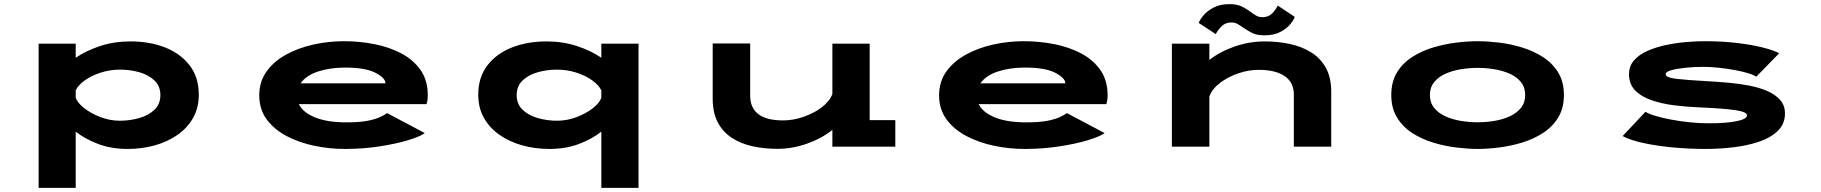

<svg xmlns="http://www.w3.org/2000/svg" viewBox="-20 -712 8840 932"><path d="M167.5 200V-500H347.5V-431.5Q396.5 -465.5 465 -488.2Q533.5 -511 614 -511Q706 -511 781 -481.8Q856 -452.5 900.5 -394.8Q945 -337 945 -252.5Q945 -188.5 917.2 -139.5Q889.5 -90.5 841.2 -57Q793 -23.5 730.8 -6.2Q668.5 11 599.5 11Q520 11 456.2 -13.2Q392.5 -37.5 347.5 -73V200ZM563.5 -374Q514.5 -374 469.8 -359.8Q425 -345.5 392.5 -322.5Q360 -299.5 347.5 -273.5V-237.5Q355.5 -213 388.8 -187Q422 -161 468 -143.5Q514 -126 561.5 -126Q610.5 -126 655.5 -138.8Q700.5 -151.5 729.5 -179Q758.5 -206.5 758.5 -250Q758.5 -294 730 -321.2Q701.5 -348.5 656.8 -361.2Q612 -374 563.5 -374Z M1653 11Q1580.5 11 1507.2 -4Q1434 -19 1373.2 -50.5Q1312.5 -82 1275.5 -131.2Q1238.5 -180.5 1238.5 -249Q1238.5 -316 1274.2 -365.5Q1310 -415 1369.8 -447.5Q1429.5 -480 1502.2 -496Q1575 -512 1649 -512Q1725 -512 1797.5 -497.8Q1870 -483.5 1928.5 -452.5Q1987 -421.5 2021.8 -371.5Q2056.5 -321.5 2056.5 -250Q2056.5 -233 2054.5 -222.5Q2052.5 -212 2050.5 -206.5H1430.5Q1450.5 -166 1509.5 -142Q1568.5 -118 1662 -118Q1722.5 -118 1761.5 -125.2Q1800.5 -132.5 1823.2 -143Q1846 -153.5 1859 -163L2042 -66Q2020 -49.5 1961.8 -31.8Q1903.5 -14 1822.8 -1.5Q1742 11 1653 11ZM1655.5 -384Q1581.5 -384 1523.5 -364.8Q1465.5 -345.5 1439 -307.5H1851V-308.5Q1851 -333 1802.8 -358.5Q1754.5 -384 1655.5 -384Z M2647 11Q2578 11 2515.8 -6.2Q2453.5 -23.5 2405.2 -57Q2357 -90.5 2329.2 -139.5Q2301.5 -188.5 2301.5 -252.5Q2301.5 -337 2346 -394.8Q2390.5 -452.5 2465.8 -481.8Q2541 -511 2632.5 -511Q2713 -511 2781.5 -488.2Q2850 -465.5 2899 -431.5V-500H3079.5V200H2899V-73Q2854.5 -37.5 2790.5 -13.2Q2726.5 11 2647 11ZM2488 -250Q2488 -206.5 2517 -179Q2546 -151.5 2591 -138.8Q2636 -126 2685 -126Q2732.5 -126 2778.8 -143.5Q2825 -161 2858 -187Q2891 -213 2899 -237.5V-273.5Q2886 -300 2853.2 -323Q2820.5 -346 2776.2 -360Q2732 -374 2683 -374Q2634.5 -374 2589.8 -361.2Q2545 -348.5 2516.5 -321.2Q2488 -294 2488 -250Z M3753 10.5Q3689.5 10.5 3633 -2Q3576.5 -14.5 3533 -42.5Q3489.5 -70.5 3464.5 -117.5Q3439.5 -164.5 3439.5 -234V-501H3621.5V-247Q3621.5 -189 3660.8 -158.2Q3700 -127.5 3781.5 -127.5Q3830 -127.5 3880.2 -144.8Q3930.5 -162 3968.8 -191Q4007 -220 4020.5 -255.5V-500H4201.5V-129H4326V0H4020.5V-81.5Q3968 -39.5 3897 -14.5Q3826 10.5 3753 10.5Z M4953 11Q4880.5 11 4807.2 -4Q4734 -19 4673.2 -50.5Q4612.5 -82 4575.5 -131.2Q4538.5 -180.5 4538.5 -249Q4538.5 -316 4574.2 -365.5Q4610 -415 4669.8 -447.5Q4729.5 -480 4802.2 -496Q4875 -512 4949 -512Q5025 -512 5097.5 -497.8Q5170 -483.5 5228.5 -452.5Q5287 -421.5 5321.8 -371.5Q5356.5 -321.5 5356.5 -250Q5356.5 -233 5354.5 -222.5Q5352.5 -212 5350.5 -206.5H4730.5Q4750.5 -166 4809.5 -142Q4868.5 -118 4962 -118Q5022.5 -118 5061.5 -125.2Q5100.5 -132.5 5123.2 -143Q5146 -153.5 5159 -163L5342 -66Q5320 -49.5 5261.8 -31.8Q5203.5 -14 5122.8 -1.5Q5042 11 4953 11ZM4955.5 -384Q4881.5 -384 4823.5 -364.8Q4765.5 -345.5 4739 -307.5H5151V-308.5Q5151 -333 5102.8 -358.5Q5054.5 -384 4955.5 -384Z M5668.5 0V-500H5850.5V-421Q5903.5 -462.5 5974.8 -486.8Q6046 -511 6118.5 -511Q6182 -511 6240 -498.8Q6298 -486.5 6343.5 -458.5Q6389 -430.5 6415.5 -383.5Q6442 -336.5 6442 -266.5V0H6260.5V-253.5Q6260.5 -312 6216 -342.5Q6171.5 -373 6090 -373Q6040.5 -373 5990.2 -355.8Q5940 -338.5 5901.5 -309Q5863 -279.5 5850.5 -243.5V0ZM6117.5 -540.5Q6080.5 -540.5 6057.2 -552.5Q6034 -564.5 6015 -577.5Q6001 -588 5987.5 -595.5Q5974 -603 5957.5 -603Q5928 -603 5909.5 -584Q5891 -565 5881.5 -546.5L5799 -600.5Q5802.5 -613.5 5820 -635.2Q5837.5 -657 5869.5 -674.5Q5901.5 -692 5948 -692Q5984.5 -692 6007.8 -680.5Q6031 -669 6049 -655.5Q6063.5 -644.5 6077.2 -636.5Q6091 -628.5 6108 -628.5Q6137.5 -628.5 6155.8 -647.5Q6174 -666.5 6182.5 -685L6265 -630Q6260.5 -616 6243.5 -594.8Q6226.5 -573.5 6195.2 -557Q6164 -540.5 6117.5 -540.5Z M7152.5 11Q7106.5 11 7050.5 4.2Q6994.5 -2.5 6938.8 -19.2Q6883 -36 6836.5 -65.5Q6790 -95 6761.8 -140.8Q6733.5 -186.5 6733.5 -251Q6733.5 -315.5 6761.5 -361Q6789.5 -406.5 6836 -436Q6882.5 -465.5 6938.2 -482Q6994 -498.5 7050 -505.2Q7106 -512 7152.5 -512Q7199 -512 7254.8 -505.5Q7310.5 -499 7366.2 -482.2Q7422 -465.5 7468.5 -436Q7515 -406.5 7543.2 -361Q7571.5 -315.5 7571.5 -251Q7571.5 -186.5 7543.2 -140.8Q7515 -95 7468.5 -65.5Q7422 -36 7366.2 -19.2Q7310.5 -2.5 7254.8 4.2Q7199 11 7152.5 11ZM7152.5 -118.5Q7193.5 -118.5 7234.2 -125.2Q7275 -132 7308.8 -147.5Q7342.5 -163 7363 -188.5Q7383.5 -214 7383.5 -251Q7383.5 -288 7363 -313.5Q7342.5 -339 7308.8 -354Q7275 -369 7234.2 -375.8Q7193.5 -382.5 7152.5 -382.5Q7112 -382.5 7071 -375.8Q7030 -369 6996.2 -354Q6962.5 -339 6941.8 -313.5Q6921 -288 6921 -251Q6921 -214 6941.5 -188.5Q6962 -163 6996 -147.5Q7030 -132 7071 -125.2Q7112 -118.5 7152.5 -118.5Z M8261 11Q8178.5 11 8099 3.5Q8019.5 -4 7955.8 -18Q7892 -32 7856.5 -51.5L7967.5 -169.5Q7982 -159.5 8014.5 -149.8Q8047 -140 8090.2 -131.8Q8133.5 -123.5 8181.2 -118.5Q8229 -113.5 8273.5 -113.5Q8359 -113.5 8409.8 -123.8Q8460.5 -134 8460.5 -152Q8460.5 -169 8402.5 -177.5Q8344.5 -186 8223.5 -191Q8163.5 -193.5 8104 -201.2Q8044.5 -209 7995.5 -226Q7946.5 -243 7917 -273.5Q7887.5 -304 7887.5 -352Q7887.5 -391.5 7912 -419.2Q7936.5 -447 7977 -465Q8017.5 -483 8066 -493.2Q8114.5 -503.5 8164 -507.8Q8213.5 -512 8255 -512Q8338.5 -512 8410.8 -503.5Q8483 -495 8536.5 -481.5Q8590 -468 8616.5 -453.5L8505 -339.5Q8493 -348.5 8464.8 -357Q8436.5 -365.5 8399.5 -372.2Q8362.5 -379 8322.8 -383.2Q8283 -387.5 8247.5 -387.5Q8204 -387.5 8162.2 -383.2Q8120.5 -379 8093 -371.2Q8065.5 -363.5 8065.5 -352Q8065.5 -335 8119.8 -329Q8174 -323 8273.5 -317.5Q8319 -315 8370 -310.5Q8421 -306 8469.5 -296.8Q8518 -287.5 8557.5 -270.8Q8597 -254 8620.8 -227.2Q8644.5 -200.5 8644.5 -161.5Q8644.5 -110 8609.2 -76.2Q8574 -42.5 8516.8 -23.5Q8459.5 -4.5 8392.2 3.2Q8325 11 8261 11Z"/></svg>

Font: Trispace Expanded
Style: Bold
Weight: 700
Width: 7
Designer: Tyler Finck
Foundry: Etcetera Type Company
Version: Version 1.210; ttfautohint (v1.8.3)